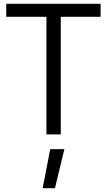

<svg xmlns="http://www.w3.org/2000/svg" viewBox="-20 -712 566 1017"><path d="M246 78H321L271 285H206ZM13 -623V-692H513V-623H302V0H226V-623Z"/></svg>

Font: Titillium Web[RUS by Daymarius]
Style: Regular
Weight: 400
Designer: Cyrillization by Daymarius
Foundry: Cyrillization by Daymarius
Version: Version 1.002 September 11, 2018